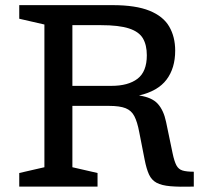

<svg xmlns="http://www.w3.org/2000/svg" viewBox="-20 -727 810 748"><path d="M55 -654V-707H418Q509 -707 562.5 -685.2Q616 -663.5 639.2 -623.5Q662.5 -583.5 662.5 -529.5Q662.5 -461.5 628.8 -416.8Q595 -372 521.5 -355Q571.5 -348 594.5 -322.8Q617.5 -297.5 627 -252L652.5 -129.5Q659 -98.5 667.2 -83Q675.5 -67.5 691 -62.8Q706.5 -58 735 -58V0Q678.5 1.5 644 -1.5Q609.5 -4.5 590 -15Q570.5 -25.5 560.5 -47.2Q550.5 -69 543.5 -105L522.5 -212Q515 -252 503.5 -274.2Q492 -296.5 469.2 -305.5Q446.5 -314.5 404.5 -314.5H262V-75.5L360 -53V0H55V-53L153 -75.5V-631.5ZM414 -392.5Q479.5 -392.5 515.8 -420.2Q552 -448 552 -511.5Q552 -551.5 536.8 -577.5Q521.5 -603.5 482.5 -616.2Q443.5 -629 373 -629H262V-392.5Z"/></svg>

Font: Newsreader 6pt
Style: Regular
Weight: 400
Designer: Hugues Gentile
Foundry: Production Type
Version: Version 1.003; ttfautohint (v1.8.3)